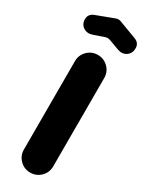

<svg xmlns="http://www.w3.org/2000/svg" viewBox="-264 -1039 844 1090"><g transform="rotate(30 158.0 -494.0)"><path d="M241 -846 173 -871Q156 -876 143 -871L76 -848Q43 -836 17.5 -852.5Q-8 -869 -8 -902Q-8 -936 25 -949L142 -993Q158 -999 174 -993L291 -949Q324 -936 324 -902Q324 -868 298.5 -851Q273 -834 241 -846ZM62 -88V-667Q62 -707 90 -735Q118 -763 158 -763Q198 -763 226 -735Q254 -707 254 -667V-88Q254 -48 226 -20Q198 8 158 8Q118 8 90 -20Q62 -48 62 -88Z"/></g></svg>

Font: Jellee Roman
Style: Regular
Weight: 400
Designer: Alfredo Marco Pradil
Foundry: Alfredo Marco Pradil
Version: Version 1.016;PS 001.016;hotconv 1.0.88;makeotf.lib2.5.64775